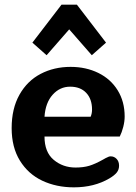

<svg xmlns="http://www.w3.org/2000/svg" viewBox="-20 -789 582 824"><path d="M119 -606 244 -769H310L435 -606L374 -552L277 -663L180 -552ZM30 -239Q30 -323 63.5 -382.5Q97 -442 154.5 -472Q212 -502 283 -502Q349 -502 402 -476Q455 -450 485 -401.5Q515 -353 515 -289Q515 -268 509 -244.5Q503 -221 494 -203H171Q171 -136 210.5 -103Q250 -70 304 -70Q338 -70 363 -77.5Q388 -85 422 -104Q425 -106 433.5 -110.5Q442 -115 446.5 -116.5Q451 -118 455 -118Q470 -118 480.5 -107Q491 -96 491 -78Q491 -61 481 -48.5Q471 -36 449 -23Q384 15 297 15Q222 15 161.5 -13.5Q101 -42 65.5 -99.5Q30 -157 30 -239ZM369 -288Q375 -302 375 -319Q375 -364 350 -390.5Q325 -417 281 -417Q237 -417 206 -382.5Q175 -348 171 -288Z"/></svg>

Font: Maitree
Style: Bold
Weight: 700
Designer: CadsonDemak Team
Foundry: CadsonDemak
Version: Version 1.002